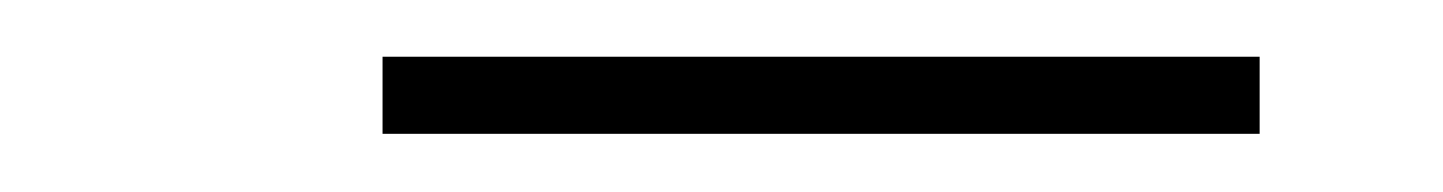

<svg xmlns="http://www.w3.org/2000/svg" viewBox="-20 -728 496 66"><path d="M111.5 -682V-708.5H413V-682Z"/></svg>

Font: Imbue 50pt Black
Style: Regular
Weight: 900
Designer: Tyler Finck
Foundry: Etcetera Type Company
Version: Version 1.102; ttfautohint (v1.8.3)